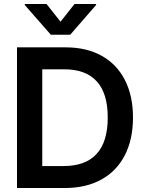

<svg xmlns="http://www.w3.org/2000/svg" viewBox="-20 -945 735 965"><path d="M65.4 0V-707H309.6Q414.6 -707 490.7 -664.8Q566.9 -622.6 607.7 -543Q648.4 -463.4 648.4 -354.5Q648.4 -244.6 607.4 -164.8Q566.4 -85 489.3 -42.5Q412.1 0 305.7 0ZM298.8 -110.4Q409.7 -110.4 465.6 -171.4Q521.5 -232.4 521.5 -354.5Q521.5 -475.6 466.3 -536.1Q411.1 -596.7 302.7 -596.7H192.4V-110.4ZM284.2 -835.9 354.5 -924.8H462.9V-919.9L333 -770.5H235.4L104.5 -919.9V-924.8H213.9Z"/></svg>

Font: WEMIX Pretendard SemiBold
Style: Regular
Weight: 600
Designer: Base glyphs from Inter by Rasmus Andersson; Hangeul glyphs from Noto Sans CJK(Source Han Sans) by Jang Soo-young and Kan
Foundry: Kil Hyung-jin
Version: Version 1.000